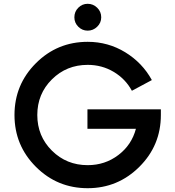

<svg xmlns="http://www.w3.org/2000/svg" viewBox="-20 -980 921 1010"><path d="M371.2 -888.8Q371.2 -918.8 391.9 -939.4Q412.5 -960 441.2 -960Q470 -960 491.2 -939.4Q512.5 -918.8 512.5 -888.8Q512.5 -860 491.2 -839.4Q470 -818.8 441.2 -818.8Q412.5 -818.8 391.9 -839.4Q371.2 -860 371.2 -888.8ZM440 -405H826.2V-375Q826.2 -215 713.1 -102.5Q600 10 441.2 10Q281.2 10 168.8 -102.5Q56.2 -215 56.2 -375Q56.2 -535 168.8 -647.5Q281.2 -760 441.2 -760Q548.8 -760 638.8 -705Q728.8 -650 778.8 -558.8L673.8 -502.5Q640 -565 578.1 -601.9Q516.2 -638.8 441.2 -638.8Q330 -638.8 253.1 -562.5Q176.2 -486.2 176.2 -375Q176.2 -263.8 253.1 -187.5Q330 -111.2 441.2 -111.2Q532.5 -111.2 602.5 -164.4Q672.5 -217.5 695 -302.5H440Z"/></svg>

Font: Now Medium
Style: Regular
Weight: 500
Designer: Alfredo Marco Pradil
Foundry: Alfredo Marco Pradil
Version: Version 1.002;PS 001.002;hotconv 1.0.88;makeotf.lib2.5.64775